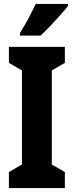

<svg xmlns="http://www.w3.org/2000/svg" viewBox="-20 -951 373 971"><path d="M308 0H25V-81L91 -119V-595L25 -633V-714H308V-633L242 -595V-119L308 -81ZM324 -921Q311 -904 287 -877Q263 -850 236 -821.5Q209 -793 185 -771H81V-784Q106 -824 125.5 -861Q145 -898 161 -931H324Z"/></svg>

Font: Noto Sans Malayalam ExtraCondensed ExtraBold
Style: Regular
Weight: 800
Width: 2
Designer: Jelle Bosma - Monotype Design Team
Foundry: Monotype Imaging Inc.
Version: Version 2.104; ttfautohint (v1.8.4.7-5d5b)